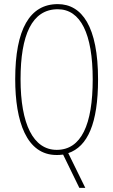

<svg xmlns="http://www.w3.org/2000/svg" viewBox="-20 -744 551 934"><path d="M457 -358C457 -614 379 -724 261 -724C125 -724 54 -602 54 -359C54 -153 109 10 255 10C264 10 274 10 287 8L366 170H395L312 1C406 -31 457 -143 457 -358ZM80 -359C80 -573 135 -699 261 -699C372 -699 431 -580 431 -358C431 -137 375 -15 256 -15C142 -15 80 -140 80 -359Z"/></svg>

Font: Noto Sans Gurmukhi UI ExtraCondensed Thin
Style: Regular
Weight: 100
Width: 2
Designer: Jelle Bosma - Monotype Design Team
Foundry: Monotype Imaging Inc.
Version: Version 2.004